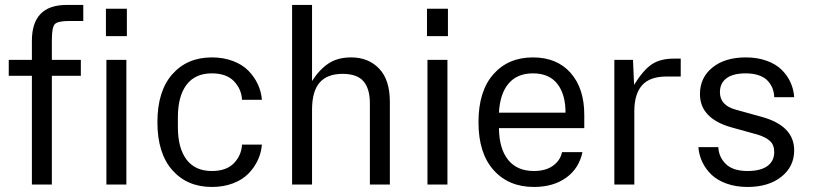

<svg xmlns="http://www.w3.org/2000/svg" viewBox="-20 -740 3259 770"><path d="M107.9 -576.2Q107.9 -720.2 247.1 -720.2H314V-655.8H256.8Q211.4 -655.8 199.7 -643.1Q188 -630.4 188 -579.1V-500H304.2V-436H188V0H107.9V-436H15.1V-500H107.9Z M406.7 0V-500H486.8V0ZM404.8 -595.2H488.8V-705.1H404.8Z M829.6 9.8Q730.5 9.8 670.9 -57.9Q611.3 -125.5 611.3 -250Q611.3 -374.5 670.9 -442.1Q730.5 -509.8 829.6 -509.8Q876 -509.8 914.1 -495.4Q952.1 -481 976.1 -456.5Q1000 -432.1 1013.9 -402.3Q1027.8 -372.6 1030.3 -339.8H950.7Q948.2 -383.3 918 -414.6Q887.7 -445.8 829.6 -445.8Q762.7 -445.8 728 -399.9Q693.4 -354 693.4 -270V-230Q693.4 -146 728 -100.1Q762.7 -54.2 829.6 -54.2Q887.7 -54.2 918 -85.4Q948.2 -116.7 950.7 -160.2H1030.3Q1027.8 -127.4 1013.9 -97.7Q1000 -67.9 976.1 -43.5Q952.1 -19 914.1 -4.6Q876 9.8 829.6 9.8Z M1151.4 0V-720.2H1231.4V-415Q1260.7 -460.9 1297.4 -485.4Q1334 -509.8 1388.2 -509.8Q1457.5 -509.8 1500.5 -464.8Q1543.5 -419.9 1543.5 -332V0H1463.4V-325.2Q1463.4 -384.3 1437.7 -414.1Q1412.1 -443.8 1354 -443.8Q1292.5 -443.8 1262 -408.9Q1231.4 -374 1231.4 -299.8V0Z M1694.3 0V-500H1774.4V0ZM1692.4 -595.2H1776.4V-705.1H1692.4Z M2121.1 9.8Q2020 9.8 1959.5 -57.9Q1898.9 -125.5 1898.9 -250Q1898.9 -374.5 1958.5 -442.1Q2018.1 -509.8 2117.2 -509.8Q2213.4 -509.8 2268.3 -447.8Q2323.2 -385.7 2323.2 -279.8V-226.1H1981Q1981.9 -143.6 2017.8 -98.9Q2053.7 -54.2 2121.1 -54.2Q2168.9 -54.2 2198.2 -75.7Q2227.5 -97.2 2233.9 -129.9H2315.9Q2302.2 -64.5 2250.5 -27.3Q2198.7 9.8 2121.1 9.8ZM1981 -288.1H2248Q2248 -361.8 2215.1 -403.8Q2182.1 -445.8 2117.2 -445.8Q2054.2 -445.8 2019.5 -404.8Q1984.9 -363.8 1981 -288.1Z M2443.8 0V-500H2518.6L2522.9 -399.9Q2560.5 -460 2594.5 -482.4Q2628.4 -504.9 2682.6 -504.9H2710V-433.1H2652.8Q2586.4 -433.1 2555.2 -398.2Q2523.9 -363.3 2523.9 -293.9V0Z M2914.1 -229Q2787.1 -264.6 2787.1 -362.8Q2787.1 -428.7 2837.2 -469.2Q2887.2 -509.8 2971.2 -509.8Q3017.6 -509.8 3054.7 -496.3Q3091.8 -482.9 3114.7 -460.2Q3137.7 -437.5 3150.4 -409.4Q3163.1 -381.3 3165 -350.1H3085Q3084.5 -368.7 3078.4 -384.8Q3072.3 -400.9 3059.8 -415Q3047.4 -429.2 3024.4 -437.5Q3001.5 -445.8 2971.2 -445.8Q2919.4 -445.8 2893.3 -426Q2867.2 -406.2 2867.2 -370.1Q2867.2 -316.9 2932.1 -299.8L3036.1 -271Q3165 -234.9 3165 -137.2Q3165 -71.8 3113.5 -31Q3062 9.8 2978 9.8Q2931.6 9.8 2894 -3.7Q2856.4 -17.1 2833 -39.8Q2809.6 -62.5 2796.4 -90.6Q2783.2 -118.7 2780.8 -149.9H2860.8Q2862.3 -110.4 2890.9 -82.3Q2919.4 -54.2 2978 -54.2Q3030.3 -54.2 3057.6 -74.2Q3085 -94.2 3085 -129.9Q3085 -159.2 3067.6 -174.8Q3050.3 -190.4 3018.1 -200.2Z"/></svg>

Font: TASA Orbiter Text
Style: Regular
Weight: 400
Designer: Weizhong Zhang
Version: Version 1.000;Glyphs 3.1.2 (3151)